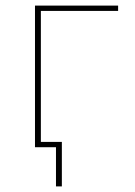

<svg xmlns="http://www.w3.org/2000/svg" viewBox="-20 -526 482 686"><path d="M105 0V-506H402V-487H126V-19H201V140H180V0Z"/></svg>

Font: IBM Plex Sans Thin
Style: Regular
Weight: 250
Designer: Mike Abbink, Paul van der Laan, Pieter van Rosmalen
Foundry: Bold Monday
Version: Version 3.201